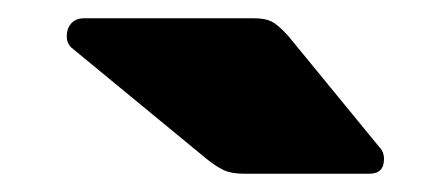

<svg xmlns="http://www.w3.org/2000/svg" viewBox="-20 -785 490 210"><path d="M400 -611Q400 -595 384 -595H247Q233 -595 224.5 -599Q216 -603 205 -612L58 -733Q53 -738 53 -745Q53 -754 58 -759.5Q63 -765 72 -765H258Q270 -765 277 -761.5Q284 -758 295 -746L395 -624Q400 -619 400 -611Z"/></svg>

Font: Rubik
Style: Regular
Weight: 900
Designer: Hubert & Fischer
Foundry: Hubert & Fischer
Version: Version 1.100